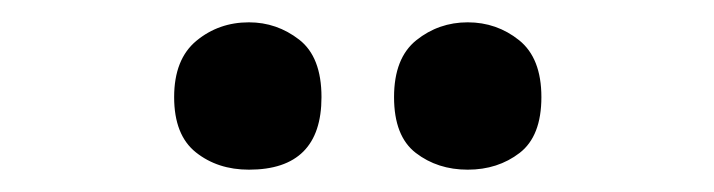

<svg xmlns="http://www.w3.org/2000/svg" viewBox="-20 -634 640 172"><path d="M445.5 -497Q426 -482 399 -482Q372 -482 352.5 -497Q333 -512 333 -547Q333 -582 353 -598Q373 -614 399 -614Q425 -614 445 -598Q465 -582 465 -547Q465 -512 445.5 -497ZM203 -482Q175 -482 155.5 -497.5Q136 -513 136 -547Q136 -581 156 -597.5Q176 -614 203 -614Q228 -614 248 -598.5Q268 -583 268 -547Q268 -482 203 -482Z"/></svg>

Font: Hoogli
Style: Bold
Weight: 700
Designer: Anand Singh Naorem
Foundry: Brand New Type
Version: Version 1.00 b007